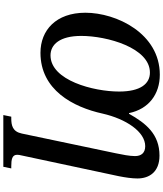

<svg xmlns="http://www.w3.org/2000/svg" viewBox="69 -834 1005 1184"><g transform="rotate(90 572.0 -242.5)"><path d="M690 240H1009L1019 191H1006C964 191 935 186 935 155C935 149 936 137 940 123L1067 -472C1075 -512 1081 -554 1081 -587C1081 -660 1041 -723 940 -723C808 -723 741 -640 682 -535H678C653 -657 561 -725 441 -725C187 -725 59 -458 59 -266C59 -85 167 11 306 11C535 11 641 -190 681 -372C714 -517 793 -635 882 -635C924 -635 943 -610 943 -572C943 -539 934 -493 926 -455L804 126C792 183 754 191 710 191H700ZM322 -51C255 -51 202 -108 202 -241C202 -399 275 -664 428 -664C497 -664 545 -606 545 -474C545 -316 476 -51 322 -51Z"/></g></svg>

Font: Noto Serif SemiBold
Style: Italic
Weight: 600
Italic angle: -12°
Designer: Monotype Design Team
Foundry: Monotype Imaging Inc.
Version: Version 2.014